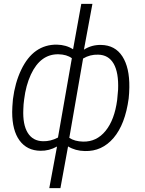

<svg xmlns="http://www.w3.org/2000/svg" viewBox="-20 -770 748 993"><path d="M46.9 -256.8Q57.6 -341.8 89.4 -408.4Q121.1 -475.1 167.7 -507.6Q214.4 -540 274.4 -539.1Q322.3 -538.1 357.9 -515.1L400.4 -750H458L414.1 -513.2Q454.1 -538.6 502.4 -537.6Q575.2 -536.6 612.8 -478.5Q650.4 -420.4 648.9 -318.4Q648.4 -287.6 645.5 -260.7Q627.4 -127 567.4 -56.6Q507.3 13.7 418.9 11.2Q369.6 10.3 332 -12.7L292.5 203.1H234.9L274.9 -12.2Q233.9 10.7 189 9.8Q119.6 8.8 81.3 -43.2Q43 -95.2 43 -190.4Q43 -213.9 46.9 -256.8ZM586.9 -263.2 590.8 -307.1Q594.2 -394.5 567.9 -440.4Q541.5 -486.3 487.8 -487.3Q445.8 -488.8 409.7 -467.3L338.4 -57.1Q366.2 -38.6 409.7 -37.6Q479.5 -36.1 525.9 -93Q572.3 -149.9 585.9 -252.4ZM100.6 -204.1Q97.2 -125.5 123.5 -83Q149.9 -40.5 202.6 -39.6Q241.7 -38.6 279.8 -58.6L351.6 -468.8Q325.7 -488.3 282.2 -489.3Q189 -490.7 139.6 -384.3Q113.8 -328.1 105 -256.8Q101.1 -230 100.6 -204.1Z"/></svg>

Font: RobotoInd Light
Style: Italic
Weight: 300
Italic angle: -12°
Designer: Google
Version: Version 2.001151; 2014